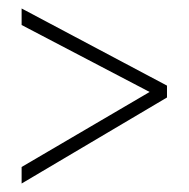

<svg xmlns="http://www.w3.org/2000/svg" viewBox="-20 -580 445 453"><path d="M31 -186V-147L374 -350V-378L31 -560V-521L333 -363Z"/></svg>

Font: Noto Sans Sinhala ExtraCondensed ExtraLight
Style: Regular
Weight: 200
Width: 2
Designer: Jelle Bosma - Monotype Design Team
Foundry: Monotype Imaging Inc.
Version: Version 2.006